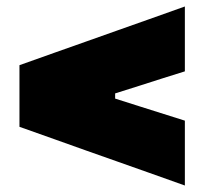

<svg xmlns="http://www.w3.org/2000/svg" viewBox="-20 -605 630 592"><path d="M550 -33Q494 -53 441 -71.8Q388 -90.5 341.5 -107L248 -140Q202 -156.5 148.5 -175.5Q95 -194.5 40 -214V-404Q96 -424 149 -442.8Q202 -461.5 248.5 -478L341.5 -511Q388 -527.5 441 -546.2Q494 -565 550 -585V-385Q514.5 -374 479.8 -363Q445 -352 409.5 -340.5L335 -317V-301L409 -277.5Q477.5 -256 550 -233Z"/></svg>

Font: Commissioner Black
Style: Regular
Weight: 900
Designer: Kostas Bartsokas
Foundry: Kostas Bartsokas
Version: Version 1.000; ttfautohint (v1.8.3)